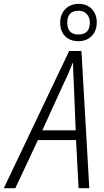

<svg xmlns="http://www.w3.org/2000/svg" viewBox="-78 -982 542 1002"><path d="M143 -302 256 -550Q270 -578 281 -604Q292 -630 301 -653H303Q303 -630 304.5 -603Q306 -576 307 -551L317 -302ZM-58 0H2L120 -251H319L332 0H388L347 -716H283ZM331 -767Q374 -767 400.5 -794Q427 -821 427 -866Q427 -907 401.5 -934.5Q376 -962 333 -962Q290 -962 263 -934.5Q236 -907 236 -864Q236 -819 262 -793Q288 -767 331 -767ZM331 -802Q273 -802 273 -864Q273 -926 333 -926Q359 -926 375 -908.5Q391 -891 391 -865Q391 -802 331 -802Z"/></svg>

Font: Noto Sans Display SemiCondensed Light
Style: Italic
Weight: 300
Width: 4
Italic angle: -12°
Designer: Monotype Design Team
Foundry: Monotype Imaging Inc.
Version: Version 1.900